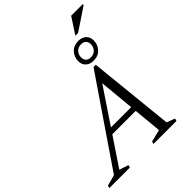

<svg xmlns="http://www.w3.org/2000/svg" viewBox="-350 -1198 1349 1349"><g transform="rotate(-45 325.0 -523.0)"><path d="M183.5 -252.5 197.5 -293.5H511.5L497.5 -252.5ZM544.5 -42.5 606 -19 600.5 0H372L377.5 -19L468.5 -41.5L415.5 -597.5H447L74.5 -41.5L143 -19L137.5 0H-66.5L-61 -19L21 -41.5L456.5 -680H479ZM511 -885.5Q546.5 -885.5 568.2 -865.5Q590 -845.5 590 -811Q590 -770.5 563 -740.5Q536 -710.5 488.5 -710.5Q453.5 -710.5 431.5 -730.5Q409.5 -750.5 409.5 -785Q409.5 -825.5 436.8 -855.5Q464 -885.5 511 -885.5ZM492 -741Q522 -741 539.5 -760.5Q557 -780 557 -805.5Q557 -829.5 544 -842.2Q531 -855 507.5 -855Q477.5 -855 460 -835.5Q442.5 -816 442.5 -790.5Q442.5 -766.5 455.5 -753.8Q468.5 -741 492 -741ZM522 -926 600.5 -1046H715.5V-1037L549.5 -926Z"/></g></svg>

Font: Newsreader 16pt
Style: Italic
Weight: 400
Italic angle: -17°
Designer: Hugues Gentile
Foundry: Production Type
Version: Version 1.003